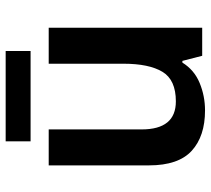

<svg xmlns="http://www.w3.org/2000/svg" viewBox="-53 -681 744 678"><g transform="rotate(-90 319.0 -342.0)"><path d="M560 -542V0H461L443 -70H437Q411 -28 365 -9Q319 10 268 10Q177 10 125.5 -37Q74 -84 74 -188V-542H201V-214Q201 -93 300 -93Q376 -93 404.5 -140.5Q433 -188 433 -278V-542ZM478 -694V-606H159V-694Z"/></g></svg>

Font: Noto Sans Canadian Aboriginal SemiBold
Style: Regular
Weight: 600
Designer: Monotype Design Team, Typotheque's Kevin King
Foundry: Monotype Imaging Inc.
Version: Version 2.004; ttfautohint (v1.8.4.7-5d5b)